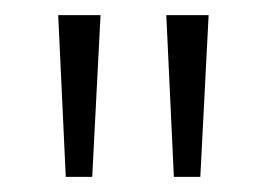

<svg xmlns="http://www.w3.org/2000/svg" viewBox="-20 -845 351 254"><path d="M102 -611H67L57 -825H113ZM245 -611H210L200 -825H256Z"/></svg>

Font: Yaldevi ExtraLight
Style: Regular
Weight: 200
Designer: Sol Matas, Rajitha Manaperi, Kosala Senevirathne
Foundry: Mooniak
Version: Version 1.100